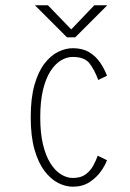

<svg xmlns="http://www.w3.org/2000/svg" viewBox="-20 -694 490 725"><path d="M384 -89Q377.5 -70.5 361 -47Q344.5 -23.5 318 -6.2Q291.5 11 255 11Q227.5 11 199.5 -3.2Q171.5 -17.5 148 -48.5Q124.5 -79.5 110.2 -129.5Q96 -179.5 96 -251Q96 -323.5 110.2 -373.5Q124.5 -423.5 148 -454Q171.5 -484.5 199.5 -498.2Q227.5 -512 255 -512Q291.5 -512 316.5 -497Q341.5 -482 357.8 -458.2Q374 -434.5 384 -408L351 -392Q336 -432.5 317 -455.8Q298 -479 255 -479Q232 -479 210 -465.8Q188 -452.5 170.2 -424.8Q152.5 -397 142.2 -353.8Q132 -310.5 132 -251Q132 -192 142.2 -149Q152.5 -106 170.2 -77.8Q188 -49.5 210 -35.8Q232 -22 255 -22Q284.5 -22 302.8 -35.2Q321 -48.5 331.8 -68Q342.5 -87.5 349 -106ZM385 -674 264 -553H233L112 -674H161L249 -583L336 -674Z"/></svg>

Font: League Mono Thin Condensed
Style: Regular
Weight: 100
Width: 1
Designer: Tyler Finck
Foundry: The League of Moveable Type / Tyler Finck
Version: Version 2.300;RELEASE